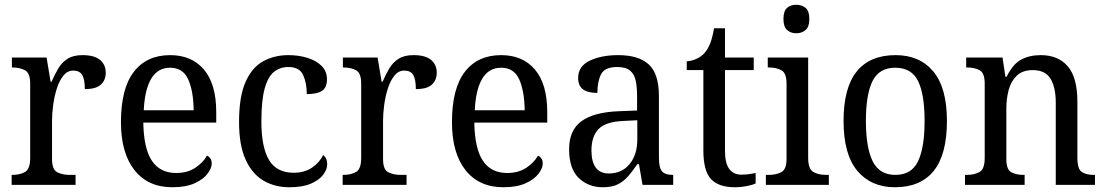

<svg xmlns="http://www.w3.org/2000/svg" viewBox="-20 -778 4653 808"><path d="M29 0V-42H32Q63 -42 85 -54Q107 -66 107 -114V-426Q107 -471 85 -482.5Q63 -494 33 -494H30V-536H176L193 -434H197Q210 -464 225 -489.5Q240 -515 264 -530.5Q288 -546 327 -546Q377 -546 401 -526Q425 -506 425 -472Q425 -441 404.5 -422Q384 -403 337 -403Q337 -444 326 -462.5Q315 -481 288 -481Q264 -481 247 -460Q230 -439 219.5 -406.5Q209 -374 204 -337.5Q199 -301 199 -270V-109Q199 -64 221 -53Q243 -42 273 -42H298V0Z M705 10Q603 10 546 -62Q489 -134 489 -264Q489 -405 543 -475.5Q597 -546 696 -546Q787 -546 838.5 -485Q890 -424 890 -306V-262H583Q585 -152 619.5 -101Q654 -50 721 -50Q769 -50 802 -72Q835 -94 851 -123Q859 -120 865 -111.5Q871 -103 871 -90Q871 -70 853 -46.5Q835 -23 798.5 -6.5Q762 10 705 10ZM795 -314Q794 -395 772 -444Q750 -493 696 -493Q644 -493 616.5 -447Q589 -401 585 -314Z M1198 10Q1136 10 1088.5 -18Q1041 -46 1013.5 -106.5Q986 -167 986 -265Q986 -372 1013.5 -433.5Q1041 -495 1088 -520.5Q1135 -546 1194 -546Q1237 -546 1274 -534.5Q1311 -523 1333.5 -500.5Q1356 -478 1356 -444Q1356 -410 1335.5 -396Q1315 -382 1271 -382Q1271 -429 1255.5 -462.5Q1240 -496 1194 -496Q1159 -496 1133.5 -476Q1108 -456 1094 -406Q1080 -356 1080 -266Q1080 -159 1112 -105Q1144 -51 1216 -51Q1261 -51 1293 -72.5Q1325 -94 1340 -126Q1357 -112 1357 -87Q1357 -65 1340 -42.5Q1323 -20 1288 -5Q1253 10 1198 10Z M1422 0V-42H1425Q1456 -42 1478 -54Q1500 -66 1500 -114V-426Q1500 -471 1478 -482.5Q1456 -494 1426 -494H1423V-536H1569L1586 -434H1590Q1603 -464 1618 -489.5Q1633 -515 1657 -530.5Q1681 -546 1720 -546Q1770 -546 1794 -526Q1818 -506 1818 -472Q1818 -441 1797.5 -422Q1777 -403 1730 -403Q1730 -444 1719 -462.5Q1708 -481 1681 -481Q1657 -481 1640 -460Q1623 -439 1612.5 -406.5Q1602 -374 1597 -337.5Q1592 -301 1592 -270V-109Q1592 -64 1614 -53Q1636 -42 1666 -42H1691V0Z M2098 10Q1996 10 1939 -62Q1882 -134 1882 -264Q1882 -405 1936 -475.5Q1990 -546 2089 -546Q2180 -546 2231.5 -485Q2283 -424 2283 -306V-262H1976Q1978 -152 2012.5 -101Q2047 -50 2114 -50Q2162 -50 2195 -72Q2228 -94 2244 -123Q2252 -120 2258 -111.5Q2264 -103 2264 -90Q2264 -70 2246 -46.5Q2228 -23 2191.5 -6.5Q2155 10 2098 10ZM2188 -314Q2187 -395 2165 -444Q2143 -493 2089 -493Q2037 -493 2009.5 -447Q1982 -401 1978 -314Z M2517 10Q2456 10 2415.5 -29Q2375 -68 2375 -150Q2375 -230 2427 -268Q2479 -306 2585 -310L2661 -313V-373Q2661 -410 2655.5 -437.5Q2650 -465 2632 -480.5Q2614 -496 2577 -496Q2525 -496 2509.5 -465.5Q2494 -435 2494 -387Q2454 -387 2433.5 -402Q2413 -417 2413 -450Q2413 -499 2461.5 -522.5Q2510 -546 2582 -546Q2667 -546 2710 -507Q2753 -468 2753 -373V-114Q2753 -72 2766 -57Q2779 -42 2810 -42H2813V0H2684L2669 -87H2662Q2643 -59 2624 -37Q2605 -15 2580.5 -2.5Q2556 10 2517 10ZM2542 -48Q2597 -48 2629.5 -87.5Q2662 -127 2662 -191V-272L2604 -269Q2528 -266 2498.5 -234.5Q2469 -203 2469 -145Q2469 -98 2487 -73Q2505 -48 2542 -48Z M3073 10Q3004 10 2972 -24.5Q2940 -59 2940 -145V-483H2870V-520Q2889 -521 2909 -529.5Q2929 -538 2944 -554Q2959 -571 2968.5 -595Q2978 -619 2985 -659H3031V-536H3152V-483H3031V-143Q3031 -91 3049 -67Q3067 -43 3099 -43Q3117 -43 3131.5 -45Q3146 -47 3160 -50V-6Q3148 0 3123 5Q3098 10 3073 10Z M3331 -638Q3308 -638 3292.5 -651.5Q3277 -665 3277 -698Q3277 -732 3292.5 -745Q3308 -758 3331 -758Q3354 -758 3370 -745Q3386 -732 3386 -698Q3386 -665 3370 -651.5Q3354 -638 3331 -638ZM3203 0V-42H3215Q3246 -42 3268 -53.5Q3290 -65 3290 -109V-426Q3290 -470 3269 -482Q3248 -494 3217 -494H3211V-536H3381V-114Q3381 -67 3402.5 -54.5Q3424 -42 3456 -42H3468V0Z M3746 10Q3646 10 3588 -59Q3530 -128 3530 -269Q3530 -409 3585.5 -477.5Q3641 -546 3749 -546Q3850 -546 3907.5 -477.5Q3965 -409 3965 -269Q3965 -128 3909.5 -59Q3854 10 3746 10ZM3748 -42Q3816 -42 3843.5 -99.5Q3871 -157 3871 -269Q3871 -381 3843.5 -437Q3816 -493 3747 -493Q3680 -493 3652 -437Q3624 -381 3624 -269Q3624 -157 3652.5 -99.5Q3681 -42 3748 -42Z M4041 0V-42H4049Q4080 -42 4102 -54Q4124 -66 4124 -114V-426Q4124 -471 4102.5 -482.5Q4081 -494 4051 -494H4046V-536H4199L4211 -455H4216Q4243 -509 4278 -527.5Q4313 -546 4360 -546Q4433 -546 4473.5 -499Q4514 -452 4514 -350V-114Q4514 -66 4533 -54Q4552 -42 4583 -42H4588V0H4423V-346Q4423 -410 4401 -446.5Q4379 -483 4326 -483Q4284 -483 4259.5 -460Q4235 -437 4225 -400Q4215 -363 4215 -320V-109Q4215 -64 4236 -53Q4257 -42 4287 -42H4292V0Z"/></svg>

Font: Noto Serif Khmer SemiCondensed
Style: Regular
Weight: 400
Width: 4
Designer: Danh Hong and the Monotype Design Team
Foundry: Monotype Imaging Inc.
Version: Version 2.004; ttfautohint (v1.8.4.7-5d5b)